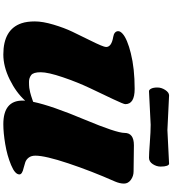

<svg xmlns="http://www.w3.org/2000/svg" viewBox="37 -1029 1011 1125"><g transform="rotate(90 542.5 -466.5)"><path d="M831.1 -745.6 984.4 -743.7Q1011.7 -743.7 1033.7 -727.8Q1055.7 -711.9 1055.7 -687.5Q1055.7 -663.1 1043.5 -634.8Q981.9 -495.6 937 -360.8Q892.1 -226.1 892.1 -168.5Q892.1 -144.5 903.3 -129.6Q914.6 -114.7 930.9 -109.1Q947.3 -103.5 963.4 -99.6Q1002 -91.3 1002 -74.7Q1002 -48.8 946.8 -25.9Q891.6 -2.9 824.7 8.3Q757.8 19.5 708 19.5Q569.3 19.5 569.3 -93.3Q569.3 -103 569.8 -108.4Q522.5 -55.7 446.3 -18.1Q370.1 19.5 299.3 19.5Q152.3 19.5 116.2 -87.4Q105.5 -119.1 105.5 -165.3Q105.5 -211.4 124.3 -274.4Q143.1 -337.4 165.8 -384.8Q188.5 -432.1 215.8 -487.3Q255.4 -566.4 255.4 -582.5Q255.4 -614.7 195.8 -624.5Q180.2 -627 171.4 -634.5Q162.6 -642.1 162.6 -653.8Q162.6 -665.5 177.5 -679.2Q192.4 -692.9 222.2 -705.3Q252 -717.8 292 -727.5Q380.9 -750 501 -750Q590.3 -750 590.3 -695.3Q590.3 -685.5 561 -623.8Q531.7 -562 496.8 -488.8Q461.9 -415.5 432.6 -329.1Q403.3 -242.7 403.3 -199.5Q403.3 -156.2 420.2 -143.6Q437 -130.9 459.5 -130.9Q481.9 -130.9 495.1 -132.6Q508.3 -134.3 521.2 -137.7Q534.2 -141.1 542.2 -143.6Q550.3 -146 562.7 -150.4Q575.2 -154.8 576.7 -155.3Q598.6 -261.7 681.2 -458Q758.8 -643.6 758.8 -690.9Q758.8 -745.6 831.1 -745.6ZM710.9 -843.8 514.6 -834Q505.9 -834 499.3 -846.9Q492.7 -859.9 492.7 -883.5Q492.7 -907.2 507.3 -929.4Q522 -951.7 539.1 -951.7L742.2 -941.9L939 -951.7Q946.8 -951.7 951.4 -938.7Q956.1 -925.8 956.1 -902.1Q956.1 -878.4 941.7 -856.2Q927.2 -834 904.5 -834Q881.8 -834 815.9 -838.9Q750 -843.8 710.9 -843.8Z"/></g></svg>

Font: Sonsie One
Style: Regular
Weight: 400
Designer: Riccardo De Franceschi
Foundry: Sorkin Type Co
Version: Version 1.003